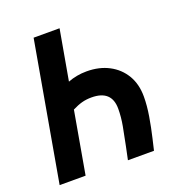

<svg xmlns="http://www.w3.org/2000/svg" viewBox="-126 -798 839 903"><g transform="rotate(-20 293.0 -346.5)"><path d="M361.3 0 375 -65.4Q385.3 -114.3 393.3 -158.4Q401.4 -202.6 401.4 -243.7Q401.4 -336.4 300.8 -336.4Q274.4 -336.4 252.2 -330.3Q230 -324.2 204.1 -311L149.4 0H19.5L141.6 -693.4H271.5L227.1 -442.4Q248.5 -450.7 272 -455.1Q295.4 -459.5 320.8 -459.5Q384.3 -459.5 432.1 -434.3Q480 -409.2 507.1 -363.8Q534.2 -318.4 534.2 -256.3Q534.2 -210.9 525.4 -158.4Q516.6 -106 505.4 -58.6L491.7 0Z"/></g></svg>

Font: CaskaydiaCove NF
Style: Bold Italic
Weight: 700
Italic angle: -10°
Designer: Aaron Bell
Foundry: Saja Typeworks
Version: Version 2111.001; VTT 6.35;Nerd Fonts 3.2.1